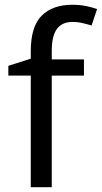

<svg xmlns="http://www.w3.org/2000/svg" viewBox="-20 -785 427 805"><path d="M332 -468H197V0H109V-468H15V-509L109 -539V-570Q109 -674 155 -719.5Q201 -765 283 -765Q315 -765 341.5 -759.5Q368 -754 387 -747L364 -678Q348 -683 327 -688Q306 -693 284 -693Q240 -693 218.5 -663.5Q197 -634 197 -571V-536H332Z"/></svg>

Font: Noto Kufi Arabic
Style: Regular
Weight: 400
Designer: Monotype Design Team, David Williams, Khaled Hosny
Foundry: Google LLC
Version: Version 2.109; ttfautohint (v1.8.4.7-5d5b)